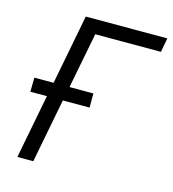

<svg xmlns="http://www.w3.org/2000/svg" viewBox="-102 -755 756 839"><g transform="rotate(15 276.0 -335.0)"><path d="M53 0 109 -290H34L35 -354H122L183 -670H552L540 -606H243L194 -354H302V-290H181L125 0Z"/></g></svg>

Font: Lode Term
Style: Italic
Weight: 400
Italic angle: -11°
Monospace: yes
Designer: Belleve Invis
Foundry: Belleve Invis
Version: Version 29.2.0